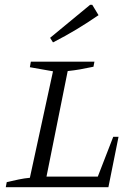

<svg xmlns="http://www.w3.org/2000/svg" viewBox="-20 -777 574 797"><path d="M450 -209H472L430 0H4L8 -21Q34 -27 57.5 -32Q81 -37 104 -39L200 -481L104 -498L108 -521H372L368 -500Q335 -493 312 -489Q289 -485 261 -482L173 -44H386ZM200 -601 188 -620 354 -757H363L389 -714Q344 -683 297.5 -655Q251 -627 200 -601Z"/></svg>

Font: Piazzolla SC Light
Style: Italic
Weight: 300
Italic angle: -11.3°
Designer: Juan Pablo del Peral
Foundry: Huerta Tipografica
Version: Version 1.330